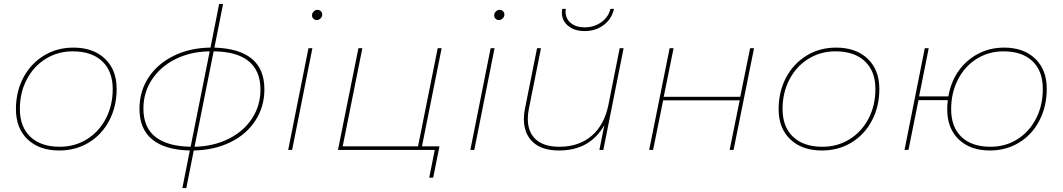

<svg xmlns="http://www.w3.org/2000/svg" viewBox="-20 -762 5403 976"><path d="M61 -207Q61 -296 98.5 -367Q136 -438 202.5 -479Q269 -520 353 -520Q454 -520 513.5 -463.5Q573 -407 573 -310Q573 -221 535.5 -149.5Q498 -78 431.5 -37.5Q365 3 281 3Q180 3 120.5 -53.5Q61 -110 61 -207ZM553 -309Q553 -400 499.5 -450.5Q446 -501 350 -501Q274 -501 212.5 -463Q151 -425 116 -358Q81 -291 81 -208Q81 -117 134.5 -66.5Q188 -16 284 -16Q360 -16 421.5 -54Q483 -92 518 -159Q553 -226 553 -309Z M965 3 927 194H907L945 3Q819 0 754 -53Q689 -106 689 -209Q689 -298 735 -368Q781 -438 863.5 -478.5Q946 -519 1050 -520L1094 -742H1114L1070 -520Q1324 -512 1324 -308Q1324 -220 1278.5 -149.5Q1233 -79 1151 -39Q1069 1 965 3ZM949 -16 1046 -501Q950 -500 873 -462Q796 -424 752.5 -358Q709 -292 709 -210Q709 -21 949 -16ZM1304 -307Q1304 -402 1244 -451Q1184 -500 1066 -501L969 -16Q1065 -18 1141.5 -56Q1218 -94 1261 -159.5Q1304 -225 1304 -307Z M1548 -517H1568L1465 0H1445ZM1566 -684Q1566 -695 1574.5 -703.5Q1583 -712 1594 -712Q1604 -712 1611 -705Q1618 -698 1618 -688Q1618 -677 1609.5 -668.5Q1601 -660 1590 -660Q1580 -660 1573 -667Q1566 -674 1566 -684Z M2125 -18H2214L2182 141H2162L2190 0H1698L1802 -517H1822L1722 -18H2105L2205 -517H2225Z M2474 -517H2494L2391 0H2371ZM2492 -684Q2492 -695 2500.5 -703.5Q2509 -712 2520 -712Q2530 -712 2537 -705Q2544 -698 2544 -688Q2544 -677 2535.5 -668.5Q2527 -660 2516 -660Q2506 -660 2499 -667Q2492 -674 2492 -684Z M3150 -517 3047 0H3027L3052 -126Q2979 3 2822 3Q2734 3 2688.5 -40Q2643 -83 2643 -157Q2643 -184 2649 -212L2710 -517H2730L2669 -212Q2663 -184 2663 -158Q2663 -90 2704 -53Q2745 -16 2824 -16Q2922 -16 2987 -71Q3052 -126 3073 -230L3130 -517ZM2836 -699Q2836 -705 2838 -717H2856Q2855 -712 2855 -703Q2855 -667 2881.5 -645Q2908 -623 2952 -623Q3000 -623 3036.5 -649Q3073 -675 3083 -717H3101Q3090 -666 3049 -635Q3008 -604 2952 -604Q2900 -604 2868 -630.5Q2836 -657 2836 -699Z M3384 -517H3404L3354 -270H3743L3793 -517H3813L3709 0H3689L3740 -252H3351L3300 0H3280Z M3938 -207Q3938 -296 3975.5 -367Q4013 -438 4079.5 -479Q4146 -520 4230 -520Q4331 -520 4390.5 -463.5Q4450 -407 4450 -310Q4450 -221 4412.5 -149.5Q4375 -78 4308.5 -37.5Q4242 3 4158 3Q4057 3 3997.5 -53.5Q3938 -110 3938 -207ZM4430 -309Q4430 -400 4376.5 -450.5Q4323 -501 4227 -501Q4151 -501 4089.5 -463Q4028 -425 3993 -358Q3958 -291 3958 -208Q3958 -117 4011.5 -66.5Q4065 -16 4161 -16Q4237 -16 4298.5 -54Q4360 -92 4395 -159Q4430 -226 4430 -309Z M5301 -311Q5301 -222 5264 -150Q5227 -78 5161 -37.5Q5095 3 5012 3Q4912 3 4853.5 -53.5Q4795 -110 4795 -206Q4795 -231 4798 -253H4649L4598 0H4578L4681 -517H4701L4652 -272H4801Q4813 -345 4852.5 -401Q4892 -457 4952 -488.5Q5012 -520 5084 -520Q5184 -520 5242.5 -463.5Q5301 -407 5301 -311ZM5281 -310Q5281 -401 5228.5 -451Q5176 -501 5081 -501Q5006 -501 4945 -463Q4884 -425 4849.5 -357.5Q4815 -290 4815 -207Q4815 -116 4867.5 -66Q4920 -16 5015 -16Q5091 -16 5151.5 -54Q5212 -92 5246.5 -159Q5281 -226 5281 -310Z"/></svg>

Font: Montserrat Alternates Thin
Style: Italic
Weight: 250
Italic angle: -11.3°
Designer: Julieta Ulanovsky
Foundry: Julieta Ulanovsky
Version: Version 7.200